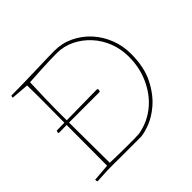

<svg xmlns="http://www.w3.org/2000/svg" viewBox="-155 -830 1017 1017"><g transform="rotate(-45 353.5 -321.5)"><path d="M217 0Q192 0 169.5 -0.5Q147 -1 117 0Q87 1 39 4Q37 0 37 -11L134 -19Q134 -94 134.5 -170Q135 -246 135 -323Q104 -323 76 -322L73 -328L77 -339L135 -340Q135 -379 135.5 -428Q136 -477 136 -527Q136 -577 135 -619L35 -627Q35 -630 36 -633.5Q37 -637 38 -640Q78 -640 126.5 -641Q175 -642 223 -643.5Q271 -645 309.5 -646Q348 -647 366 -647Q424 -647 474.5 -623Q525 -599 563 -557.5Q601 -516 622 -462Q643 -408 643 -348Q643 -248 608 -179.5Q573 -111 524 -70Q484 -36 442.5 -19.5Q401 -3 370 0ZM373 -19Q452 -33 511 -84Q562 -128 593 -196Q624 -264 624 -346Q624 -404 604 -455Q584 -506 548 -545Q512 -584 465.5 -606.5Q419 -629 367 -629Q339 -629 312.5 -628Q286 -627 250.5 -625.5Q215 -624 158 -620Q156 -569 154 -496.5Q152 -424 153 -340L383 -343L388 -337L384 -323Q328 -323 270.5 -323Q213 -323 153 -323Q154 -247 154 -171.5Q154 -96 155 -20Q170 -19 201 -18.5Q232 -18 267.5 -17.5Q303 -17 332.5 -17.5Q362 -18 373 -19Z"/></g></svg>

Font: Labrada Thin
Style: Regular
Weight: 100
Designer: Mercedes Jáuregui
Foundry: Omnibus-Type Team
Version: Version 1.000; ttfautohint (v1.8.4.7-5d5b)